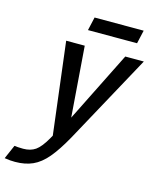

<svg xmlns="http://www.w3.org/2000/svg" viewBox="-209 -747 845 1039"><g transform="rotate(15 213.0 -228.0)"><path d="M-49 122Q-42 123 -29 124Q-16 125 0 125Q41 125 68.5 106Q96 87 127 33L137 15L74 -500H178L208 -105L405 -500H509L236 0Q193 77 155 122Q117 167 74.5 186Q32 205 -24 205Q-37 205 -51 204Q-65 203 -83 200ZM190 -661H465L448 -586H173Z"/></g></svg>

Font: Epunda Sans Medium
Style: Italic
Weight: 500
Italic angle: -12.0243°
Designer: Simon Atzbach
Foundry: typofactur
Version: Version 2.204; ttfautohint (v1.8.4.7-5d5b)